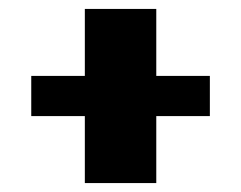

<svg xmlns="http://www.w3.org/2000/svg" viewBox="-20 -595 540 430"><path d="M170 -335H50V-425H170V-575H330V-425H450V-335H330V-185H170Z"/></svg>

Font: Otomanopee One
Style: Regular
Weight: 400
Designer: Das Ende der Wildnis
Foundry: Gutenberg Labo
Version: Version 3.005